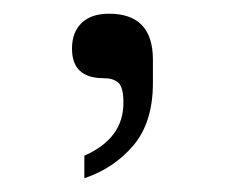

<svg xmlns="http://www.w3.org/2000/svg" viewBox="-20 -807 341 280"><path d="M103 -580Q160 -605 160 -657Q160 -680 152.5 -686.5Q145 -693 131 -693Q85 -693 85 -736Q85 -760 99 -773.5Q113 -787 139 -787Q203 -787 203 -720V-686Q203 -629 175 -595.5Q147 -562 103 -547Z"/></svg>

Font: Be Vietnam Light
Style: Regular
Weight: 300
Designer: Gabriel Lam
Foundry: TypeRant
Version: Version 4.000